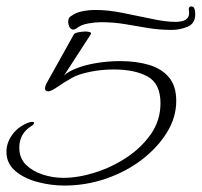

<svg xmlns="http://www.w3.org/2000/svg" viewBox="-30 -548 627 597"><path d="M504 -455Q465 -455 429.5 -461Q394 -467 358.5 -473Q323 -479 283 -479Q267 -479 244 -475Q221 -471 207 -459Q201 -456 199 -456Q187 -456 183 -472Q183 -474 182.5 -475.5Q182 -477 182 -479Q182 -494 191 -498Q206 -509 226 -513Q246 -517 268 -517Q305 -517 351 -508Q397 -499 441 -489.5Q485 -480 515 -480Q558 -480 558 -507Q558 -513 557 -517V-519Q557 -528 564 -528Q571 -528 573 -524Q575 -520 576 -516Q577 -512 577 -509Q577 -506 577 -503Q577 -475 553.5 -465Q530 -455 504 -455ZM170 29Q129 29 87 18Q45 7 17.5 -16.5Q-10 -40 -10 -76Q-10 -103 7 -127.5Q24 -152 54 -165Q63 -169 70 -169Q76 -169 76 -166Q76 -161 66 -155Q30 -132 30 -89Q30 -56 51 -35.5Q72 -15 103.5 -5Q135 5 167 5Q213 5 265.5 -11.5Q318 -28 364 -58.5Q410 -89 439.5 -131.5Q469 -174 469 -227Q469 -288 429 -310Q389 -332 324 -332Q285 -332 249 -324.5Q213 -317 194 -306Q169 -292 149 -278Q129 -264 120 -264Q110 -264 110 -273Q110 -281 117 -293L199 -440Q201 -445 213 -447.5Q225 -450 235 -450Q244 -450 249.5 -448Q255 -446 252 -441L169 -313Q181 -325 207.5 -335.5Q234 -346 270 -352Q306 -358 344 -358Q393 -358 432.5 -346.5Q472 -335 495 -308Q518 -281 518 -234Q518 -183 489 -136Q460 -89 411 -51.5Q362 -14 299.5 7.5Q237 29 170 29Z"/></svg>

Font: Moon Dance
Style: Regular
Weight: 400
Designer: Robert E. Leuschke
Foundry: Robert E. Leuschke
Version: Version 1.010; ttfautohint (v1.8.3)